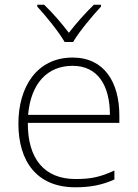

<svg xmlns="http://www.w3.org/2000/svg" viewBox="-20 -784 585 814"><path d="M254 -606H290C314 -648 371 -716 408 -756V-764H378C342 -729 301 -683 272 -645C243 -683 204 -729 167 -764H138V-756C175 -716 230 -648 254 -606ZM288 -540C136 -540 58 -415 58 -260C58 -100 136 10 299 10C365 10 413 0 465 -23V-61C404 -33 365 -25 300 -25C169 -25 97 -110 98 -263H486V-294C486 -434 423 -540 288 -540ZM288 -505C395 -505 446 -421 446 -297H99C111 -432 182 -505 288 -505Z"/></svg>

Font: Noto Sans Georgian ExtraLight
Style: Regular
Weight: 200
Designer: Monotype Design Team, Akaki Razmadze
Foundry: Google LLC
Version: Version 2.005